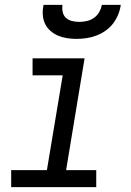

<svg xmlns="http://www.w3.org/2000/svg" viewBox="-20 -770 540 790"><path d="M26 0V-70H173L238 -460H114V-530H328L252 -70H376V0ZM295 -610Q275 -610 255.5 -613Q236 -616 218.5 -623.5Q201 -631 187 -643.5Q173 -656 165 -673Q157 -690 156 -710Q155 -730 159 -750H237Q235 -735 238 -720.5Q241 -706 251.5 -696.5Q262 -687 276.5 -683.5Q291 -680 306 -680Q322 -680 337.5 -683.5Q353 -687 366.5 -696.5Q380 -706 388 -720Q396 -734 399 -750H477Q474 -729 466 -709.5Q458 -690 445 -673Q432 -656 414 -643.5Q396 -631 376 -623.5Q356 -616 335.5 -613Q315 -610 295 -610Z"/></svg>

Font: Iosevka Curly Oblique
Style: Regular
Weight: 400
Italic angle: -9°
Monospace: yes
Designer: Belleve Invis
Foundry: Belleve Invis
Version: Version 11.1.0; ttfautohint (v1.8.3)